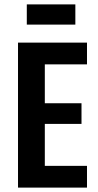

<svg xmlns="http://www.w3.org/2000/svg" viewBox="-20 -854 445 874"><path d="M62 0V-660H376V-561H184V-384H351V-290H184V-99H376V0ZM102 -742V-834H323V-742Z"/></svg>

Font: Bricolage Grotesque 12pt Condensed SemiBold
Style: Regular
Weight: 600
Width: 3
Designer: Mathieu Triay
Foundry: Atelier Triay
Version: Version 1.001; ttfautohint (v1.8.4.7-5d5b);gftools[0.9.33.de